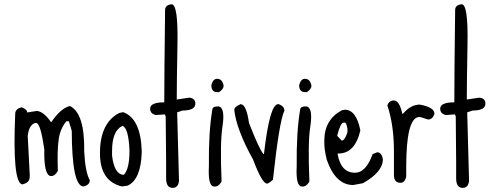

<svg xmlns="http://www.w3.org/2000/svg" viewBox="-20 -872 2354 916"><path d="M313.5 -366.2Q384.8 -332 381.8 -148.4Q386.7 -50.8 408.2 -12.7V-8.8Q406.2 11.7 377 17.6Q323.2 12.7 322.3 -248L308.6 -293L296.9 -293.9Q263.7 -253.9 258.8 -196.3Q252.9 -153.3 255.9 -56.6Q241.2 -30.3 221.7 -32.2Q188.5 -37.1 191.4 -159.2Q173.8 -283.2 153.3 -285.2H147.5Q118.2 -276.4 112.3 -223.6L122.1 -34.2L121.1 -21.5Q118.2 0 86.9 7.8Q38.1 2.9 52.7 -333Q55.7 -353.5 83 -360.4Q110.4 -349.6 109.4 -335.9H112.3L156.2 -342.8Q189.5 -338.9 222.7 -290L224.6 -289.1Q270.5 -356.4 313.5 -366.2Z M567.4 -336.9Q651.4 -306.6 656.2 -151.4V-145.5Q652.3 -15.6 588.9 13.7L561.5 17.6Q457 -7.8 457 -139.6V-142.6Q457 -285.2 548.8 -333ZM514.6 -151.4V-129.9Q525.4 -38.1 571.3 -38.1Q597.7 -67.4 597.7 -151.4V-157.2Q592.8 -261.7 564.5 -271.5Q514.6 -249 514.6 -151.4Z M798.8 -851.6Q830.1 -851.6 826.7 -663.6Q823.2 -475.6 823.2 -397.5H825.2L883.8 -406.2Q912.1 -402.3 912.1 -377.9Q912.1 -344.7 850.6 -344.7L825.2 -335.9L834 -8.8Q830.1 24.4 803.7 24.4Q772.5 24.4 772.5 -21.5V-98.6L770.5 -316.4L766.6 -326.2L723.6 -323.2Q696.3 -329.1 696.3 -353.5Q696.3 -383.8 763.7 -383.8V-387.7Q763.7 -512.7 767.6 -824.2Q767.6 -848.6 798.8 -851.6Z M1015.6 -496.1Q1041 -496.1 1046.9 -462.9Q1046.9 -447.3 1025.4 -432.6H1015.6Q988.3 -432.6 988.3 -465.8Q996.1 -496.1 1015.6 -496.1ZM1022.5 -364.3Q1055.7 -359.4 1041 -265.6Q1029.3 -188.5 1037.1 -6.8Q1022.5 21.5 999 17.6Q971.7 13.7 976.6 -79.1Q974.6 -241.2 993.2 -350.6Q995.1 -365.2 1022.5 -364.3Z M1127.9 -375Q1155.3 -375 1168 -285.2Q1215.8 -162.1 1236.3 -137.7H1239.3Q1266.6 -375 1306.6 -375H1310.5Q1336.9 -364.3 1336.9 -343.8Q1312.5 -295.9 1282.2 -14.6Q1261.7 3.9 1253.9 3.9Q1230.5 3.9 1187.5 -110.4Q1108.4 -252.9 1097.7 -346.7Q1097.7 -363.3 1127.9 -375Z M1434.6 -496.1Q1460 -496.1 1465.8 -462.9Q1465.8 -447.3 1444.3 -432.6H1434.6Q1407.2 -432.6 1407.2 -465.8Q1415 -496.1 1434.6 -496.1ZM1441.4 -364.3Q1474.6 -359.4 1460 -265.6Q1448.2 -188.5 1456.1 -6.8Q1441.4 21.5 1418 17.6Q1390.6 13.7 1395.5 -79.1Q1393.6 -241.2 1412.1 -350.6Q1414.1 -365.2 1441.4 -364.3Z M1625 -348.6Q1679.7 -348.6 1699.2 -250Q1673.8 -139.6 1594.7 -139.6H1590.8V-136.7Q1606.4 -47.9 1673.8 -47.9Q1725.6 -47.9 1757.8 -136.7L1779.3 -145.5Q1800.8 -145.5 1806.6 -112.3Q1806.6 -51.8 1711.9 2L1665 10.7Q1581.1 10.7 1539.1 -109.4Q1527.3 -157.2 1527.3 -188.5V-201.2Q1527.3 -300.8 1610.4 -345.7ZM1588.9 -225.6V-223.6L1610.4 -201.2Q1625 -201.2 1637.7 -241.2V-256.8Q1632.8 -287.1 1625 -287.1H1619.1Q1604.5 -287.1 1588.9 -225.6Z M1859.4 -392.6Q1885.7 -392.6 1899.4 -329.1H1902.3Q1939.5 -373 1982.4 -373Q2052.7 -360.4 2052.7 -329.1Q2043.9 -301.8 2022.5 -301.8L1985.4 -313.5H1975.6Q1918 -302.7 1918 -76.2V-30.3Q1912.1 0 1890.6 0Q1859.4 0 1859.4 -37.1V-150.4Q1859.4 -275.4 1828.1 -369.1Q1835.9 -392.6 1859.4 -392.6Z M2182.6 -851.6Q2213.9 -851.6 2210.4 -663.6Q2207 -475.6 2207 -397.5H2209L2267.6 -406.2Q2295.9 -402.3 2295.9 -377.9Q2295.9 -344.7 2234.4 -344.7L2209 -335.9L2217.8 -8.8Q2213.9 24.4 2187.5 24.4Q2156.2 24.4 2156.2 -21.5V-98.6L2154.3 -316.4L2150.4 -326.2L2107.4 -323.2Q2080.1 -329.1 2080.1 -353.5Q2080.1 -383.8 2147.5 -383.8V-387.7Q2147.5 -512.7 2151.4 -824.2Q2151.4 -848.6 2182.6 -851.6Z"/></svg>

Font: Sue Ellen Francisco 
Style: Regular
Weight: 400
Designer: Kimberly Geswein
Foundry: Kimberly Geswein
Version: Version 1.002 2007